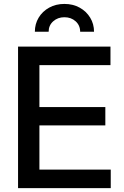

<svg xmlns="http://www.w3.org/2000/svg" viewBox="-20 -967 635 987"><path d="M72.8 0V-727.5H547.9V-632.3H182.6V-416.5H521.5V-322.3H182.6V-95.2H549.3V0ZM311 -946.8Q355.5 -946.8 389.6 -927.7Q423.8 -908.7 443.6 -876.2Q463.4 -843.8 463.4 -803.7H392.1Q392.1 -836.4 368.9 -857.4Q345.7 -878.4 311 -878.4Q276.9 -878.4 253.4 -857.4Q230 -836.4 230 -803.7H159.2Q159.2 -843.8 178.7 -876.2Q198.2 -908.7 232.7 -927.7Q267.1 -946.8 311 -946.8Z"/></svg>

Font: Inter 24pt Medium
Style: Regular
Weight: 500
Designer: Rasmus Andersson
Foundry: rsms
Version: Version 4.001;git-66647c0bb